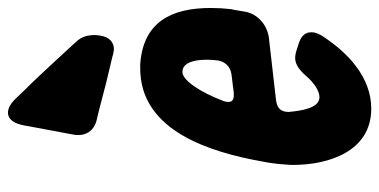

<svg xmlns="http://www.w3.org/2000/svg" viewBox="-255 -690 952 482"><g transform="rotate(-90 221.0 -449.0)"><path d="M374 -685C374 -704 371 -718 358 -733L311 -784C286 -811 263 -836 240 -859L216 -884C203 -898 191 -905 179 -905C163 -905 152 -891 147 -864L144 -847C139 -820 134 -794 129 -767L124 -740C123 -737 123 -733 123 -728C123 -711 131 -691 158 -683L187 -676C231 -664 275 -653 319 -643L326 -641C331 -640 336 -639 339 -639C354 -639 370 -649 373 -676ZM373 -118C378 -127 381 -135 381 -142C381 -149 381 -165 356 -174L331 -182C326 -183 322 -184 318 -184C306 -184 292 -181 269 -154C256 -139 235 -123 218 -123C191 -123 184 -167 181 -200C181 -220 190 -229 210 -232L367 -250C399 -254 425 -277 432 -306C435 -321 436 -333 439 -345C441 -362 442 -379 442 -396C442 -493 408 -566 300 -573H290C133 -573 80 -396 57 -269C53 -249 50 -228 49 -208C48 -201 48 -195 48 -189C48 -100 82 7 189 7C268 7 330 -51 373 -118ZM310 -377C307 -360 295 -347 276 -344L228 -338C217 -338 206 -338 206 -352C206 -355 207 -359 208 -363C231 -424 261 -467 281 -467H282C313 -467 315 -411 310 -377Z"/></g></svg>

Font: Bangerz
Style: Bold
Weight: 700
Designer: vernon adams
Foundry: Vernon Adams
Version: Version 2.10;December 28, 2023;FontCreator 13.0.0.2683 64-bi